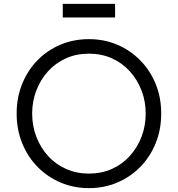

<svg xmlns="http://www.w3.org/2000/svg" viewBox="-20 -959 918 991"><path d="M66 -373Q66 -457 95 -527.5Q124 -598 175 -649.5Q226 -701 293.5 -729Q361 -757 439 -757Q517 -757 584.5 -728.5Q652 -700 703 -648.5Q754 -597 783 -527Q812 -457 812 -373Q812 -289 783 -218.5Q754 -148 703 -96.5Q652 -45 584.5 -16.5Q517 12 439 12Q361 12 293.5 -16.5Q226 -45 175 -96.5Q124 -148 95 -218.5Q66 -289 66 -373ZM732 -373Q732 -436 710.5 -492Q689 -548 650 -591Q611 -634 557.5 -658Q504 -682 439 -682Q374 -682 320.5 -658Q267 -634 228 -591Q189 -548 167.5 -492Q146 -436 146 -373Q146 -309 167.5 -253Q189 -197 228 -154Q267 -111 321 -87Q375 -63 439 -63Q504 -63 557.5 -87Q611 -111 650 -154Q689 -197 710.5 -253Q732 -309 732 -373ZM304 -869V-939H574V-869Z"/></svg>

Font: Kosmopol Plus Jakarta Sans
Style: Regular
Weight: 400
Designer: Gumpita Rahayu
Foundry: Tokotype
Version: Version 2.006